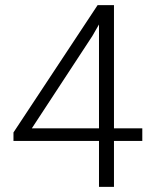

<svg xmlns="http://www.w3.org/2000/svg" viewBox="-20 -731 594 751"><path d="M425.8 -710.9H361.8L32.7 -212.9V-179.7H367.2V0H425.8V-179.7H536.6V-229H425.8ZM341.3 -590.3 367.2 -635.3V-229H104.5Z"/></svg>

Font: Shabnam Thin
Style: Regular
Weight: 100
Foundry: DejaVu fonts team - Redesigned by Saber Rastikerdar - Based on Vazir font
Version: Version 5.0.1